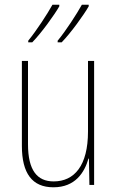

<svg xmlns="http://www.w3.org/2000/svg" viewBox="-20 -786 498 816"><path d="M357 -759V-766H328C307 -728 260 -655 225 -613V-606H242C282 -647 337 -724 357 -759ZM232 -759V-766H203C182 -728 136 -657 100 -613V-606H117C157 -647 212 -724 232 -759ZM380 -527H354V-227C354 -82 296 -15 208 -15C138 -15 99 -62 99 -173V-527H73V-166C73 -49 117 10 207 10C300 10 339 -53 356 -112H358L360 0H380Z"/></svg>

Font: Noto Sans Thai Looped Condensed Thin
Style: Regular
Weight: 100
Width: 3
Designer: Sasikarn Vongin, Ben Mitchell
Foundry: The Fontpad Ltd
Version: Version 1.001